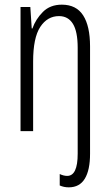

<svg xmlns="http://www.w3.org/2000/svg" viewBox="-20 -562 472 823"><path d="M275 241Q264 241 254.5 239Q245 237 236 233V184Q253 192 268 192Q313 192 313 97V-357Q313 -427 292.5 -460Q272 -493 233 -493Q183 -493 152.5 -446.5Q122 -400 122 -298V0H68V-532H110L116 -440H119Q133 -480 164 -511Q195 -542 245 -542Q307 -542 336.5 -496Q366 -450 366 -363V97Q366 167 343.5 204Q321 241 275 241Z"/></svg>

Font: Noto Sans ExtraCondensed Light
Style: Regular
Weight: 300
Width: 2
Designer: Monotype Design Team
Foundry: Monotype Imaging Inc.
Version: Version 2.013; ttfautohint (v1.8.4.7-5d5b)